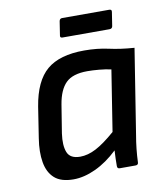

<svg xmlns="http://www.w3.org/2000/svg" viewBox="-77 -713 683 789"><g transform="rotate(-10 265.0 -318.5)"><path d="M167 12Q115 12 88 -12Q61 -36 53.5 -79.5Q46 -123 55 -179L75 -308Q92 -412 145 -457Q198 -502 301 -502Q356 -502 402.5 -491.5Q449 -481 507 -477L451 -123Q446 -95 443 -66.5Q440 -38 439 -11Q439 0 427 0H361Q351 0 351 -11Q351 -26 351.5 -42.5Q352 -59 353 -76Q308 -33 259.5 -10.5Q211 12 167 12ZM210 -75Q242 -75 276.5 -93Q311 -111 358 -152L398 -406Q376 -411 348.5 -413.5Q321 -416 299 -416Q238 -416 209.5 -388Q181 -360 171 -300L152 -182Q145 -133 156.5 -104Q168 -75 210 -75ZM223 -570Q212 -570 214 -580L223 -638Q225 -649 235 -649H432Q443 -649 441 -638L432 -580Q430 -570 419 -570Z"/></g></svg>

Font: Sofia Sans SemiBold
Style: Italic
Weight: 600
Italic angle: -9°
Designer: Botio Nikoltchev, Ani Petrova
Foundry: lettersoup
Version: Version 4.100-B